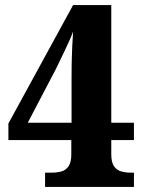

<svg xmlns="http://www.w3.org/2000/svg" viewBox="-20 -734 568 754"><path d="M157 0V-56H183Q205 -56 222 -61Q239 -66 249.5 -81.5Q260 -97 260 -128V-184H13V-249L267 -714H417V-252H506V-184H417V-128Q417 -97 427.5 -81.5Q438 -66 455.5 -61Q473 -56 493 -56H506V0ZM89 -252H261V-428Q261 -457 261.5 -487Q262 -517 263.5 -548Q265 -579 267 -610Q262 -596 253 -575.5Q244 -555 233.5 -533.5Q223 -512 214 -493Q205 -474 199 -462Z"/></svg>

Font: Noto Serif Khmer SemiCondensed ExtraBold
Style: Regular
Weight: 800
Width: 4
Designer: Danh Hong and the Monotype Design Team
Foundry: Monotype Imaging Inc.
Version: Version 2.004